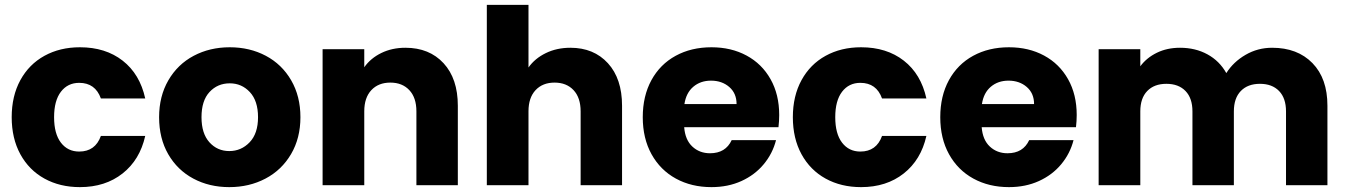

<svg xmlns="http://www.w3.org/2000/svg" viewBox="-20 -760 5526 788"><path d="M28 -279Q28 -366 63.5 -431Q99 -496 162.5 -531Q226 -566 308 -566Q413 -566 483.5 -511Q554 -456 576 -356H394Q371 -420 305 -420Q258 -420 230 -383.5Q202 -347 202 -279Q202 -211 230 -174.5Q258 -138 305 -138Q371 -138 394 -202H576Q554 -104 483 -48Q412 8 308 8Q226 8 162.5 -27Q99 -62 63.5 -127Q28 -192 28 -279Z M921 8Q839 8 773.5 -27Q708 -62 670.5 -127Q633 -192 633 -279Q633 -365 671 -430.5Q709 -496 775 -531Q841 -566 923 -566Q1005 -566 1071 -531Q1137 -496 1175 -430.5Q1213 -365 1213 -279Q1213 -193 1174.5 -127.5Q1136 -62 1069.5 -27Q1003 8 921 8ZM921 -140Q970 -140 1004.5 -176Q1039 -212 1039 -279Q1039 -346 1005.5 -382Q972 -418 923 -418Q873 -418 840 -382.5Q807 -347 807 -279Q807 -212 839.5 -176Q872 -140 921 -140Z M1644 -564Q1742 -564 1800.5 -500.5Q1859 -437 1859 -326V0H1689V-303Q1689 -359 1660 -390Q1631 -421 1582 -421Q1533 -421 1504 -390Q1475 -359 1475 -303V0H1304V-558H1475V-484Q1501 -521 1545 -542.5Q1589 -564 1644 -564Z M2321 -564Q2417 -564 2475 -500.5Q2533 -437 2533 -326V0H2363V-303Q2363 -359 2334 -390Q2305 -421 2256 -421Q2207 -421 2178 -390Q2149 -359 2149 -303V0H1978V-740H2149V-483Q2175 -520 2220 -542Q2265 -564 2321 -564Z M3178 -288Q3178 -264 3175 -238H2788Q2792 -186 2821.5 -158.5Q2851 -131 2894 -131Q2958 -131 2983 -185H3165Q3151 -130 3114.5 -86Q3078 -42 3023 -17Q2968 8 2900 8Q2818 8 2754 -27Q2690 -62 2654 -127Q2618 -192 2618 -279Q2618 -366 2653.5 -431Q2689 -496 2753 -531Q2817 -566 2900 -566Q2981 -566 3044 -532Q3107 -498 3142.5 -435Q3178 -372 3178 -288ZM3003 -333Q3003 -377 2973 -403Q2943 -429 2898 -429Q2855 -429 2825.5 -404Q2796 -379 2789 -333Z M3234 -279Q3234 -366 3269.5 -431Q3305 -496 3368.5 -531Q3432 -566 3514 -566Q3619 -566 3689.5 -511Q3760 -456 3782 -356H3600Q3577 -420 3511 -420Q3464 -420 3436 -383.5Q3408 -347 3408 -279Q3408 -211 3436 -174.5Q3464 -138 3511 -138Q3577 -138 3600 -202H3782Q3760 -104 3689 -48Q3618 8 3514 8Q3432 8 3368.5 -27Q3305 -62 3269.5 -127Q3234 -192 3234 -279Z M4399 -288Q4399 -264 4396 -238H4009Q4013 -186 4042.5 -158.5Q4072 -131 4115 -131Q4179 -131 4204 -185H4386Q4372 -130 4335.5 -86Q4299 -42 4244 -17Q4189 8 4121 8Q4039 8 3975 -27Q3911 -62 3875 -127Q3839 -192 3839 -279Q3839 -366 3874.5 -431Q3910 -496 3974 -531Q4038 -566 4121 -566Q4202 -566 4265 -532Q4328 -498 4363.5 -435Q4399 -372 4399 -288ZM4224 -333Q4224 -377 4194 -403Q4164 -429 4119 -429Q4076 -429 4046.5 -404Q4017 -379 4010 -333Z M5201 -564Q5305 -564 5366.5 -501Q5428 -438 5428 -326V0H5258V-303Q5258 -357 5229.5 -386.5Q5201 -416 5151 -416Q5101 -416 5072.5 -386.5Q5044 -357 5044 -303V0H4874V-303Q4874 -357 4845.5 -386.5Q4817 -416 4767 -416Q4717 -416 4688.5 -386.5Q4660 -357 4660 -303V0H4489V-558H4660V-488Q4686 -523 4728 -543.5Q4770 -564 4823 -564Q4886 -564 4935.5 -537Q4985 -510 5013 -460Q5042 -506 5092 -535Q5142 -564 5201 -564Z"/></svg>

Font: Fz Poppins
Style: Bold
Weight: 700
Designer: Ninad Kale (Devanagari), Jonny Pinhorn (Latin)
Foundry: Indian Type Foundry
Version: Vit hóa bi Vntype.Com & FontZin.Com